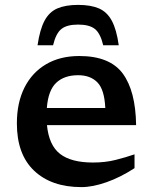

<svg xmlns="http://www.w3.org/2000/svg" viewBox="-20 -754 626 785"><path d="M304 -525Q428.5 -525 481.5 -453.8Q534.5 -382.5 536.5 -242.5H172Q180 -160 225.5 -124.8Q271 -89.5 360 -89.5Q410 -89.5 452 -100Q494 -110.5 530 -123V-66.5Q472.5 -29 415.5 -9Q358.5 11 313 11Q190.5 11 119.8 -55.8Q49 -122.5 49 -249.5Q49 -334 80 -395.8Q111 -457.5 168.2 -491.2Q225.5 -525 304 -525ZM299.5 -446.5Q242.5 -446.5 209.8 -415.5Q177 -384.5 171.5 -312.5H410.5Q407 -388 378.2 -417.2Q349.5 -446.5 299.5 -446.5ZM299.5 -653.5Q253.5 -653.5 231 -635.5Q208.5 -617.5 197 -569H133.5Q143 -633.5 162.2 -669.5Q181.5 -705.5 215 -719.8Q248.5 -734 299.5 -734Q350.5 -734 384 -719.8Q417.5 -705.5 437 -669.5Q456.5 -633.5 465.5 -569H402Q390.5 -617.5 368 -635.5Q345.5 -653.5 299.5 -653.5Z"/></svg>

Font: Newsreader Caption Medium
Style: Regular
Weight: 500
Designer: Hugues Gentile
Foundry: Production Type
Version: Version 1.001